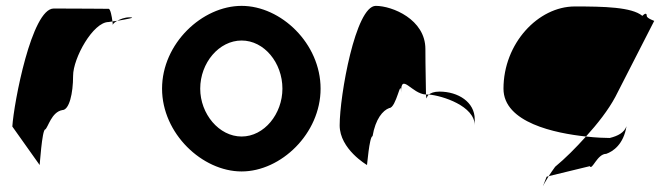

<svg xmlns="http://www.w3.org/2000/svg" viewBox="-20 -576 2287 654"><path d="M22 -145 115 -14C115 -6 123 -135 134 -135C144 -142 155 -194 192 -201C216 -201 229 -258 229 -318C229 -378 297 -501 350 -501C350 -501 355 -502 363 -503C361 -520 356 -546 350 -546C350 -546 229 -547 163 -547C88 -547 27 -225 22 -145ZM363 -503C364 -498 364 -494 364 -491C364 -494 370 -500 379 -505C373 -504 368 -504 363 -503ZM379 -505C409 -510 448 -517 421 -517C405 -517 390 -511 379 -505Z M532 -274C532 -121 669 8 803 8C937 8 1072 -121 1072 -274C1072 -428 937 -556 803 -556C669 -556 532 -428 532 -274ZM662 -274C662 -362 726 -438 803 -438C880 -438 942 -362 942 -274C942 -188 880 -111 803 -111C726 -111 662 -188 662 -274Z M1137 -149C1137 -68 1230 -14 1230 -14C1230 -6 1238 -112 1249 -112C1259 -171 1284 -200 1306 -208C1330 -208 1346 -314 1346 -261C1346 -331 1382 -256 1431 -254C1431 -281 1429 -346 1429 -409C1429 -510 1316 -556 1260 -556C1191 -556 1137 -250 1137 -149ZM1431 -254C1432 -246 1432 -242 1433 -241C1433 -237 1432 -246 1441 -254ZM1441 -254C1487 -250 1597 -215 1597 -149V-170C1597 -228 1541 -264 1477 -264C1458 -264 1447 -259 1441 -254Z M1695 -274C1695 -158 1872 -122 1976 -111C2015 -154 2052 -201 2076 -246L2208 -504C2215 -504 2183 -512 2183 -522C2183 -533 2176 -530 2168 -522C2132 -552 2037 -554 1938 -554C1813 -554 1695 -428 1695 -274ZM1842 26C1823 76 1825 62 1849 24ZM1849 24 1989 -10C1997 6 2014 -52 2045 -52C2068 -60 2104 -84 2114 -146C2106 -124 2085 -113 2057 -106C2042 -106 2011 -107 1976 -111C1941 -72 1905 -36 1871 -8C1862 4 1855 15 1849 24Z"/></svg>

Font: Ampere
Style: SCCnd
Weight: 400
Version: Version 1